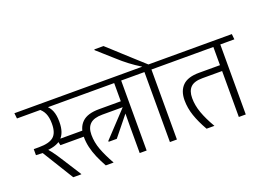

<svg xmlns="http://www.w3.org/2000/svg" viewBox="-141 -1197 2067 1508"><g transform="rotate(-20 892.0 -443.5)"><path d="M353.5 -319.5V-271H458.5V-319.5ZM353 -585H972.5L967.5 -630.5H348.5ZM600 -166.5H668L799.5 -329.5H805L823.5 -388.5H801L600 -174ZM857 -601.5H798.5V-369.5L800 -360L799 -221.5V0H857ZM515.5 0H581Q537.5 -77.5 514.5 -139.5Q491.5 -201.5 491.5 -264Q491.5 -324 523.8 -354Q556 -384 626 -384H818.5V-433H616.5Q519.5 -433 474.8 -389.8Q430 -346.5 430 -268.5Q430 -225 440 -181.8Q450 -138.5 469.2 -93.5Q488.5 -48.5 515.5 0ZM424 -585 419.5 -630.5H-19L-14 -585ZM311 0V-3L215 -153.5Q196.5 -182.5 182.8 -203Q169 -223.5 155.5 -241.2Q142 -259 125 -278.5V-301L27.5 -313.5V-263L83 -260.5L243.5 0ZM232 -596H166.5Q199.5 -573.5 214.8 -539.2Q230 -505 230 -455V-451Q230 -375.5 193.5 -344.5Q157 -313.5 72 -313.5H27.5L61.5 -266.5L95.5 -267Q198.5 -269 244.2 -311.5Q290 -354 290 -444V-450Q290 -502 275.5 -538Q261 -574 232 -596ZM381.5 -271V-319.5H223.5L235 -271Z M1110 0V-600.5H1051.5V0ZM1227 -585 1222.5 -630.5H934L939.5 -585ZM742.5 -887V-880.5L871 -766Q894 -745 915.2 -727.2Q936.5 -709.5 957.5 -693.5Q978.5 -677.5 1001 -662.2Q1023.5 -647 1048.5 -631.5V-620H1104.5V-627.5Q1088 -642.5 1059.5 -668.2Q1031 -694 996.8 -725Q962.5 -756 928.2 -787.5Q894 -819 865.2 -845.2Q836.5 -871.5 819 -887Z M1685.5 -600.5H1627.5V0H1685.5ZM1570.5 -585H1803L1798.5 -630.5H1565.5ZM1191 -585H1753.5L1749 -630.5H1186.5ZM1358 0H1423.5Q1378.5 -77.5 1356 -140.5Q1333.5 -203.5 1333.5 -264Q1333.5 -324 1363.8 -354Q1394 -384 1463 -384H1651.5V-433H1453Q1358 -433 1314.8 -389.8Q1271.5 -346.5 1271.5 -268.5Q1271.5 -203 1293.8 -138Q1316 -73 1358 0Z"/></g></svg>

Font: Anek Devanagari Medium Light
Style: Regular
Weight: 300
Version: Version 1.003